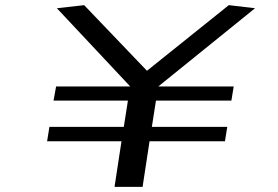

<svg xmlns="http://www.w3.org/2000/svg" viewBox="-20 -726 1079 746"><path d="M188 -335 198 -390H486L201 -694L307 -706L551 -451L869 -706L971 -694L595 -390H888L879 -335H586L570 -233H863L854 -177H561L534 0H425L452 -177H163L172 -233H461L477 -335Z"/></svg>

Font: Georama ExtraExtended
Style: Italic
Weight: 400
Width: 8
Italic angle: -9°
Designer: Jean-Baptiste Levee
Foundry: Production Type
Version: Version 1.000